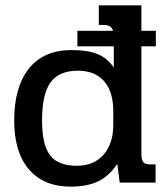

<svg xmlns="http://www.w3.org/2000/svg" viewBox="-20 -682 625 717"><path d="M33 -232Q33 -357 88 -426Q143 -495 247 -495Q308 -495 344.5 -480Q381 -465 405 -430V-509H269V-567H402Q396 -589 366 -589H349V-662H508V-567H562V-509H508V-107Q508 -85 515 -76.5Q522 -68 541 -68H561V0H427L418 -70Q388 -25 347 -5Q306 15 243 15Q144 15 88.5 -49Q33 -113 33 -232ZM403 -216V-267Q403 -340 368.5 -379Q334 -418 271 -418Q200 -418 168.5 -374Q137 -330 137 -233Q137 -141 167 -102Q197 -63 267 -63Q331 -63 367 -104.5Q403 -146 403 -216Z"/></svg>

Font: Pridi
Style: Regular
Weight: 400
Designer: Katatrad Team
Foundry: CadsonDemak
Version: Version 1.001